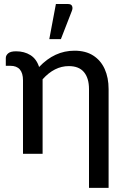

<svg xmlns="http://www.w3.org/2000/svg" viewBox="-20 -769 626 960"><path d="M523 170.5H425V-323.5Q425 -378 400 -408.2Q375 -438.5 324 -438.5Q252 -438.5 193 -372.5V0H95V-367Q95 -440 31.5 -440H9V-479Q9 -492 20.8 -502.2Q32.5 -512.5 60.5 -512.5Q101.5 -512.5 132 -493.5Q162.5 -474.5 175.5 -434Q252.5 -515.5 352.5 -515.5Q408.5 -515.5 446.2 -491.2Q484 -467 503.5 -423.8Q523 -380.5 523 -323.5ZM284.5 -573.5H226.5L259.5 -749H320Q341.5 -749 342.5 -729.5Q342.5 -723 339.5 -715Z"/></svg>

Font: Verano Sans Medium
Style: Regular
Weight: 500
Designer: Lukasz Dziedzic with Adam Twardoch and Botio Nikoltchev
Foundry: tyPoland Lukasz Dziedzic
Version: Version 3.001;December 28, 2019;FontCreator 12.0.0.2547 64-b